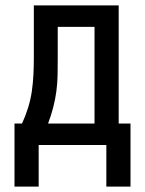

<svg xmlns="http://www.w3.org/2000/svg" viewBox="-20 -540 540 715"><path d="M34 155V-80H62Q75 -108 84.5 -138.5Q94 -169 98.5 -200Q103 -231 104.5 -262.5Q106 -294 106 -325V-520H422V-80H466V155H376V0H124V155ZM159 -80H332V-440H195V-325Q195 -294 194.5 -262.5Q194 -231 190 -200.5Q186 -170 178 -139.5Q170 -109 159 -80Z"/></svg>

Font: Iosevka SS10 Medium
Style: Regular
Weight: 500
Monospace: yes
Designer: Belleve Invis
Foundry: Belleve Invis
Version: Version 28.0.6; ttfautohint (v1.8.4)